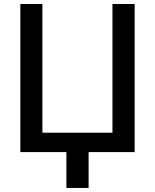

<svg xmlns="http://www.w3.org/2000/svg" viewBox="-20 -747 761 943"><path d="M188.2 -727.3V-95.2H532.3V-727.3H641.3V0H415.1V176.1H306.1V0H79.9V-727.3Z"/></svg>

Font: Inter P Medium
Style: Regular
Weight: 500
Designer: Rasmus Andersson
Foundry: rsms
Version: Version 3.018;git-588b23468